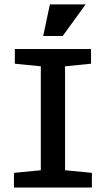

<svg xmlns="http://www.w3.org/2000/svg" viewBox="-20 -846 478 866"><path d="M43 -66.4 164.1 -78.1V-546.9L46.9 -558.6V-625H390.6V-558.6L273.4 -546.9V-78.1L394.5 -66.4V0H43ZM366.2 -826.2 262.7 -683.6H174.8L205.1 -826.2Z"/></svg>

Font: Sudo Variable
Style: Regular
Weight: 400
Monospace: yes
Designer: Jens Kutilek
Foundry: Jens Kutilek
Version: Version 0.040